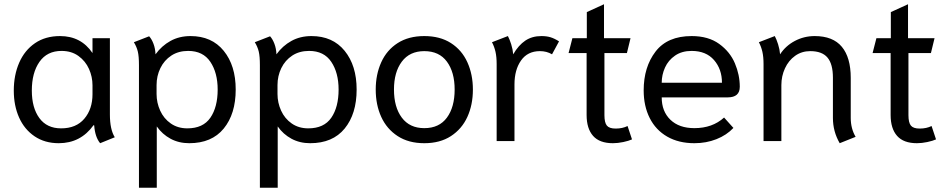

<svg xmlns="http://www.w3.org/2000/svg" viewBox="-20 -665 4467 905"><path d="M45 -238Q45 -311 70.5 -369.5Q96 -428 145 -461.5Q194 -495 263 -495Q362 -495 416 -415V-485H498V-125Q498 -55 521 -18L452 10Q428 -19 424 -74L421 -75Q360 10 257 10Q191 10 143 -22.5Q95 -55 70 -111Q45 -167 45 -238ZM416 -221V-263Q416 -303 399.5 -340Q383 -377 350 -401Q317 -425 270 -425Q202 -425 166 -373.5Q130 -322 130 -238Q130 -157 165.5 -108.5Q201 -60 268 -60Q339 -60 377.5 -105.5Q416 -151 416 -221Z M635 -358Q635 -400 629.5 -422.5Q624 -445 611 -466L683 -494Q695 -481 703.5 -458.5Q712 -436 713 -409Q742 -449 783.5 -472Q825 -495 878 -495Q978 -495 1034.5 -425.5Q1091 -356 1091 -243Q1091 -128 1034.5 -59Q978 10 872 10Q823 10 784 -11Q745 -32 719 -69V220H635ZM1006 -243Q1006 -322 971.5 -373.5Q937 -425 867 -425Q821 -425 787.5 -403Q754 -381 736 -344Q718 -307 718 -264V-222Q718 -181 735 -143.5Q752 -106 785 -83Q818 -60 863 -60Q937 -60 971.5 -110Q1006 -160 1006 -243Z M1205 -358Q1205 -400 1199.5 -422.5Q1194 -445 1181 -466L1253 -494Q1265 -481 1273.5 -458.5Q1282 -436 1283 -409Q1312 -449 1353.5 -472Q1395 -495 1448 -495Q1548 -495 1604.5 -425.5Q1661 -356 1661 -243Q1661 -128 1604.5 -59Q1548 10 1442 10Q1393 10 1354 -11Q1315 -32 1289 -69V220H1205ZM1576 -243Q1576 -322 1541.5 -373.5Q1507 -425 1437 -425Q1391 -425 1357.5 -403Q1324 -381 1306 -344Q1288 -307 1288 -264V-222Q1288 -181 1305 -143.5Q1322 -106 1355 -83Q1388 -60 1433 -60Q1507 -60 1541.5 -110Q1576 -160 1576 -243Z M1751 -243Q1751 -314 1777 -371.5Q1803 -429 1854.5 -462Q1906 -495 1980 -495Q2054 -495 2105.5 -462Q2157 -429 2183 -371.5Q2209 -314 2209 -243Q2209 -171 2183 -114Q2157 -57 2105.5 -23.5Q2054 10 1980 10Q1906 10 1854.5 -23.5Q1803 -57 1777 -114Q1751 -171 1751 -243ZM2123 -243Q2123 -325 2086.5 -374.5Q2050 -424 1980 -424Q1911 -424 1874 -374.5Q1837 -325 1837 -243Q1837 -160 1874 -110.5Q1911 -61 1980 -61Q2050 -61 2086.5 -110.5Q2123 -160 2123 -243Z M2321 -363Q2321 -397 2315.5 -421Q2310 -445 2299 -466L2374 -495Q2382 -480 2389.5 -456.5Q2397 -433 2399 -409Q2424 -452 2456 -473.5Q2488 -495 2532 -495Q2556 -495 2574.5 -489.5Q2593 -484 2615 -470L2582 -409Q2557 -424 2525 -424Q2467 -424 2436 -380Q2405 -336 2405 -267V0H2321Z M2745 -123V-415H2660L2678 -485H2746V-608L2827 -645V-485H2952L2935 -415H2829V-122Q2829 -87 2840.5 -73Q2852 -59 2882 -59Q2914 -59 2938 -71L2959 -8Q2944 -1 2918 4.5Q2892 10 2869 10Q2806 10 2775.5 -24.5Q2745 -59 2745 -123Z M3014 -239Q3014 -349 3070 -422Q3126 -495 3240 -495Q3319 -495 3370 -458Q3421 -421 3444 -366.5Q3467 -312 3467 -256Q3467 -206 3410 -206H3099Q3099 -140 3140 -100.5Q3181 -61 3253 -61Q3338 -61 3393 -111L3437 -62Q3405 -28 3357 -9Q3309 10 3253 10Q3179 10 3125 -21Q3071 -52 3042.5 -108.5Q3014 -165 3014 -239ZM3383 -275Q3383 -339 3345.5 -382Q3308 -425 3240 -425Q3194 -425 3162 -403Q3130 -381 3114.5 -346.5Q3099 -312 3099 -275Z M3906 -109V-299Q3906 -363 3880.5 -393.5Q3855 -424 3799 -424Q3759 -424 3728 -402Q3697 -380 3680 -343Q3663 -306 3663 -264V0H3579V-363Q3579 -397 3573.5 -421Q3568 -445 3557 -466L3632 -495Q3640 -480 3647.5 -456.5Q3655 -433 3657 -409Q3683 -449 3726.5 -472Q3770 -495 3820 -495Q3906 -495 3948 -444.5Q3990 -394 3990 -298V-109Q3990 -59 4013 -20L3938 10Q3906 -45 3906 -109Z M4178 -123V-415H4093L4111 -485H4179V-608L4260 -645V-485H4385L4368 -415H4262V-122Q4262 -87 4273.5 -73Q4285 -59 4315 -59Q4347 -59 4371 -71L4392 -8Q4377 -1 4351 4.5Q4325 10 4302 10Q4239 10 4208.5 -24.5Q4178 -59 4178 -123Z"/></svg>

Font: Niramit
Style: Regular
Weight: 400
Version: Version 1.000; ttfautohint (v1.6)